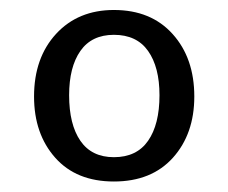

<svg xmlns="http://www.w3.org/2000/svg" viewBox="-20 -752 446 375"><path d="M202.5 -732.5Q275 -732.5 317.2 -685.5Q359.5 -638.5 359.5 -563.5Q359.5 -490.5 317.8 -444Q276 -397.5 202.5 -397.5Q129 -397.5 87.8 -444Q46.5 -490.5 46.5 -563.5Q46.5 -639 89.5 -685.8Q132.5 -732.5 202.5 -732.5ZM202.5 -684Q159 -684 137 -652.5Q115 -621 115 -566Q115 -509 137 -477Q159 -445 202.5 -445Q247 -445 269.2 -477Q291.5 -509 291.5 -566Q291.5 -621 269.2 -652.5Q247 -684 202.5 -684Z"/></svg>

Font: Public Sans
Style: Regular
Weight: 400
Designer: The Public Sans project authors (U.S. Web Design System). Libre Franklin designed by Pablo Impallari and Rodrigo Fuenzal
Version: Version 1.008; ttfautohint (v1.8.1) -l 8 -r 50 -G 200 -x 14 